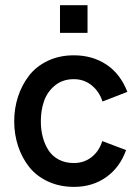

<svg xmlns="http://www.w3.org/2000/svg" viewBox="-20 -710 532 739"><path d="M210.9 -583.5V-689.9H316.9V-583.5ZM265.1 9.3Q209.5 9.3 164.8 -11.5Q120.1 -32.2 92.3 -67.4Q64.5 -102.5 49.6 -147.7Q34.7 -192.9 34.7 -243.2Q34.7 -292.5 49.1 -337.2Q63.5 -381.8 91.1 -418Q118.7 -454.1 163.3 -475.6Q208 -497.1 264.2 -497.1Q335.9 -497.1 389.6 -461.4Q443.4 -425.8 470.2 -356.4L374.5 -319.3Q361.8 -358.4 332.5 -381.8Q303.2 -405.3 264.2 -405.3Q221.2 -405.3 191.7 -381.1Q162.1 -356.9 149.7 -321.5Q137.2 -286.1 137.2 -243.2Q137.2 -210.9 144.5 -182.9Q151.9 -154.8 166.5 -131.8Q181.2 -108.9 206.3 -95.7Q231.4 -82.5 264.2 -82.5Q303.7 -82.5 332.8 -105.5Q361.8 -128.4 373.5 -167L465.3 -132.3Q441.4 -65.4 388.7 -28.1Q335.9 9.3 265.1 9.3Z"/></svg>

Font: HK Grotesk SemiBold Legacy
Style: Regular
Weight: 600
Designer: Alfredo Marco Pradil
Foundry: Hanken Design Co.
Version: Version 2.022;PS 002.022;hotconv 1.0.88;makeotf.lib2.5.64775